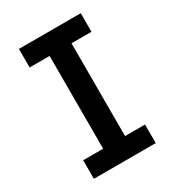

<svg xmlns="http://www.w3.org/2000/svg" viewBox="-178 -838 855 941"><g transform="rotate(-30 250.0 -367.5)"><path d="M75 0V-105H188V-630H75V-735H425V-630H312V-105H425V0Z"/></g></svg>

Font: Iosevka Term Curly Extrabold
Style: Regular
Weight: 800
Designer: Belleve Invis
Foundry: Belleve Invis
Version: Version 32.3.0